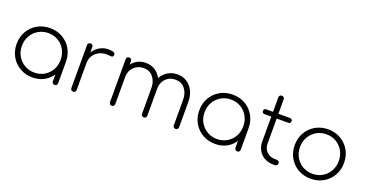

<svg xmlns="http://www.w3.org/2000/svg" viewBox="-34 -1380 3900 2045"><g transform="rotate(20 1915.5 -357.5)"><path d="M340 6Q260 6 196.5 -30.5Q133 -67 96.5 -130.5Q60 -194 60 -273Q60 -353 96.5 -416.5Q133 -480 196.5 -516.5Q260 -553 340 -553Q420 -553 483 -516.5Q546 -480 582.5 -416.5Q619 -353 619 -273L594 -233Q594 -165 560.5 -111Q527 -57 470 -25.5Q413 6 340 6ZM340 -50Q403 -50 452.5 -79.5Q502 -109 530.5 -159.5Q559 -210 559 -273Q559 -337 530.5 -387.5Q502 -438 452.5 -467.5Q403 -497 340 -497Q278 -497 228 -467.5Q178 -438 149 -387.5Q120 -337 120 -273Q120 -210 149 -159.5Q178 -109 228 -79.5Q278 -50 340 -50ZM590 0Q576 0 567.5 -8.5Q559 -17 559 -30V-213L578 -273H619V-30Q619 -17 611 -8.5Q603 0 590 0Z M789 -334Q795 -398 824 -447.5Q853 -497 899 -525Q945 -553 1001 -553Q1039 -553 1060 -544Q1081 -535 1076 -512Q1073 -497 1062 -494Q1051 -491 1035.5 -493.5Q1020 -496 1001 -496Q951 -496 912 -475Q873 -454 851 -417.5Q829 -381 829 -334ZM799 0Q786 0 777.5 -8.5Q769 -17 769 -30V-517Q769 -531 777.5 -539Q786 -547 799 -547Q813 -547 821 -539Q829 -531 829 -517V-30Q829 -17 821 -8.5Q813 0 799 0Z M1960 0Q1947 0 1938.5 -8.5Q1930 -17 1930 -30V-319Q1930 -396 1889.5 -445Q1849 -494 1784 -494Q1715 -494 1671.5 -448.5Q1628 -403 1630 -326H1570Q1572 -395 1600 -446Q1628 -497 1676 -525.5Q1724 -554 1784 -554Q1845 -554 1891 -524Q1937 -494 1963.5 -441Q1990 -388 1990 -319V-30Q1990 -17 1982 -8.5Q1974 0 1960 0ZM1237 0Q1224 0 1215.5 -8.5Q1207 -17 1207 -30V-517Q1207 -531 1215.5 -539Q1224 -547 1237 -547Q1251 -547 1259 -539Q1267 -531 1267 -517V-30Q1267 -17 1259 -8.5Q1251 0 1237 0ZM1600 0Q1587 0 1578.5 -8.5Q1570 -17 1570 -30V-319Q1570 -396 1529.5 -445Q1489 -494 1424 -494Q1355 -494 1311 -450Q1267 -406 1267 -336H1217Q1220 -400 1247.5 -449Q1275 -498 1321 -526Q1367 -554 1424 -554Q1485 -554 1531 -524Q1577 -494 1603.5 -441Q1630 -388 1630 -319V-30Q1630 -17 1622 -8.5Q1614 0 1600 0Z M2410 6Q2330 6 2266.5 -30.5Q2203 -67 2166.5 -130.5Q2130 -194 2130 -273Q2130 -353 2166.5 -416.5Q2203 -480 2266.5 -516.5Q2330 -553 2410 -553Q2490 -553 2553 -516.5Q2616 -480 2652.5 -416.5Q2689 -353 2689 -273L2664 -233Q2664 -165 2630.5 -111Q2597 -57 2540 -25.5Q2483 6 2410 6ZM2410 -50Q2473 -50 2522.5 -79.5Q2572 -109 2600.5 -159.5Q2629 -210 2629 -273Q2629 -337 2600.5 -387.5Q2572 -438 2522.5 -467.5Q2473 -497 2410 -497Q2348 -497 2298 -467.5Q2248 -438 2219 -387.5Q2190 -337 2190 -273Q2190 -210 2219 -159.5Q2248 -109 2298 -79.5Q2348 -50 2410 -50ZM2660 0Q2646 0 2637.5 -8.5Q2629 -17 2629 -30V-213L2648 -273H2689V-30Q2689 -17 2681 -8.5Q2673 0 2660 0Z M3063 0Q3008 -1 2965 -25.5Q2922 -50 2898 -93.5Q2874 -137 2874 -192V-690Q2874 -704 2882.5 -712.5Q2891 -721 2904 -721Q2918 -721 2926.5 -712.5Q2935 -704 2935 -690V-192Q2935 -134 2971 -97.5Q3007 -61 3064 -61H3086Q3100 -61 3108.5 -52.5Q3117 -44 3117 -30Q3117 -17 3108.5 -8.5Q3100 0 3086 0ZM2796 -473Q2784 -473 2776.5 -480.5Q2769 -488 2769 -500Q2769 -512 2776.5 -519.5Q2784 -527 2796 -527H3067Q3079 -527 3086.5 -519.5Q3094 -512 3094 -500Q3094 -488 3086.5 -480.5Q3079 -473 3067 -473Z M3492 6Q3412 6 3348.5 -30.5Q3285 -67 3248.5 -130.5Q3212 -194 3212 -273Q3212 -353 3248.5 -416.5Q3285 -480 3348.5 -516.5Q3412 -553 3492 -553Q3572 -553 3635 -516.5Q3698 -480 3734.5 -416.5Q3771 -353 3771 -273Q3771 -194 3734.5 -130.5Q3698 -67 3635 -30.5Q3572 6 3492 6ZM3492 -50Q3555 -50 3604.5 -79.5Q3654 -109 3682.5 -159.5Q3711 -210 3711 -274Q3711 -337 3682.5 -387.5Q3654 -438 3604.5 -467.5Q3555 -497 3492 -497Q3430 -497 3380 -467.5Q3330 -438 3301 -387.5Q3272 -337 3272 -273Q3272 -210 3301 -159.5Q3330 -109 3380 -79.5Q3430 -50 3492 -50Z"/></g></svg>

Font: ComfortaaLight
Style: Regular
Weight: 300
Designer: Johan Aakerlund
Foundry: Johan Aakerlund
Version: Version 3.104; ttfautohint (v1.8.1.43-b0c9)